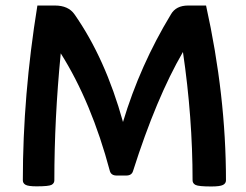

<svg xmlns="http://www.w3.org/2000/svg" viewBox="-20 -674 901 702"><path d="M806.2 -14.6Q806.2 -3.4 795.2 2.2Q784.2 7.8 752.4 7.8Q706.1 7.8 695.1 2.2Q684.1 -3.4 684.1 -14.6Q684.1 -244.6 648.9 -483.9Q551.8 -316.9 466.3 -48.3Q461.4 -32.2 441.4 -32.2H406.7Q386.7 -32.2 381.8 -48.3Q314.5 -300.8 202.1 -479Q178.7 -240.7 178.7 -14.6Q178.7 -3.9 168.7 1.7Q158.7 7.3 113.8 7.3Q83.5 7.3 73.5 1.7Q63.5 -3.9 63.5 -14.6Q63.5 -325.2 116.7 -653.8H180.7Q230 -653.8 252.4 -621.6Q365.2 -460.4 429.7 -228Q491.7 -434.6 605 -621.6Q623.5 -653.8 668 -653.8H733.4Q806.2 -325.2 806.2 -14.6Z"/></svg>

Font: Bainsley
Style: Bold
Weight: 700
Designer: Paul James MIller
Foundry: High-Logic / Made with FontCreator
Version: Version 1.411;March 28, 2021;FontCreator 13.0.0.2683 64-bit